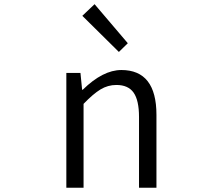

<svg xmlns="http://www.w3.org/2000/svg" viewBox="-20 -883 1040 903"><path d="M292 0V-540H358.4L366.2 -460.9H369.1Q463.9 -553.7 550.8 -553.7Q715.8 -553.7 715.8 -342.8V0H633.8V-333Q633.8 -411.1 608.4 -447.3Q583 -483.4 527.3 -483.4Q487.3 -483.4 452.6 -462.4Q418 -441.4 373 -394.5V0ZM539.1 -638.7 367.2 -808.6 424.8 -863.3 581.1 -679.7Z"/></svg>

Font: Gen Shin Gothic Monospace Normal
Style: Regular
Weight: 350
Designer: [Source Han Sans]
Ryoko NISHIZUKA  (kana & ideographs); Paul D. Hunt (Latin, Greek & Cyrillic); Wenlong ZHANG  (bopomofo
Version: Version 1.002.20150607